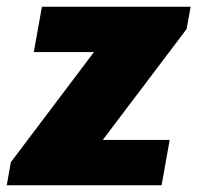

<svg xmlns="http://www.w3.org/2000/svg" viewBox="-46 -548 584 568"><path d="M-26 0 -14 -68 232 -394H54L78 -528H518L506 -462L258 -134H456L432 0Z"/></svg>

Font: Archivo SemiCondensed Black
Style: Italic
Weight: 900
Width: 4
Italic angle: -10°
Designer: Hector Gatti
Foundry: Omnibus-Type
Version: Version 2.001